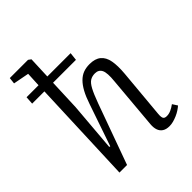

<svg xmlns="http://www.w3.org/2000/svg" viewBox="-219 -886 1020 1020"><g transform="rotate(-45 290.5 -376.5)"><path d="M351 -587H179L172 -411L149 -135L155 -133L236 -369Q250 -411 265.5 -439.5Q281 -468 299 -486Q317 -504 338 -512Q359 -520 386 -520Q427 -520 450 -501Q473 -482 480 -445Q487 -408 482 -351L457 -75Q455 -52 460 -43Q465 -34 481 -34Q497 -34 513 -41Q529 -48 545 -60L563 -32Q554 -24 541 -15.5Q528 -7 513 -0.5Q498 6 483 10Q468 14 454 14Q429 14 414 4Q399 -6 393 -23.5Q387 -41 389 -65L415 -362Q421 -420 410 -442.5Q399 -465 371 -465Q350 -465 334.5 -455.5Q319 -446 304.5 -419Q290 -392 271 -340L148 0H91L114 -587H22L25 -632H115L119 -714L30 -731L34 -767H171L186 -756L181 -632H356Z"/></g></svg>

Font: Literata 24pt Light
Style: Italic
Weight: 300
Italic angle: -2°
Designer: Latin by Veronika Burian and Jose Scaglione. Greek by Irene Vlachou. Cyrillic by Vera Evstafieva
Foundry: TypeTogether
Version: Version 3.103;gftools[0.9.29]